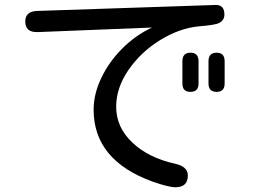

<svg xmlns="http://www.w3.org/2000/svg" viewBox="-20 -710 1040 790"><path d="M129.9 -578.1Q84 -578.1 84 -622.1Q84 -663.1 132.8 -665L865.2 -689.5Q903.3 -691.4 903.3 -650.4Q903.3 -627 882.8 -616.2Q870.1 -607.4 797.9 -601.6Q717.8 -593.8 638.7 -544.9Q559.6 -496.1 508.8 -422.4Q458 -348.6 458 -270.5Q458 -186.5 524.4 -123.5Q590.8 -60.5 701.2 -36.1Q752.9 -24.4 752.9 11.7Q752.9 60.5 702.1 60.5Q673.8 60.5 607.4 37.1Q365.2 -50.8 365.2 -258.8Q365.2 -323.2 397 -389.6Q428.7 -456.1 483.4 -510.7Q538.1 -565.4 605.5 -596.7L138.7 -578.1ZM763.7 -493.2Q796.9 -493.2 796.9 -458V-366.2Q796.9 -332 763.7 -332Q730.5 -332 730.5 -366.2V-458Q730.5 -493.2 763.7 -493.2ZM871.1 -493.2Q904.3 -493.2 904.3 -458V-366.2Q904.3 -332 871.1 -332Q837.9 -332 837.9 -366.2V-458Q837.9 -493.2 871.1 -493.2Z"/></svg>

Font: jf-openhuninn-1.1
Style: Regular
Weight: 400
Designer: [Kosugi Maru]
      Designed by Motoya company      

      [Varela Round]
      Joe Prince(Latin component); Avraham Co
Foundry: justfont CO.,LTD.
Version: 1.1